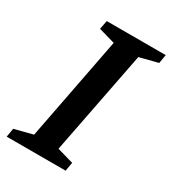

<svg xmlns="http://www.w3.org/2000/svg" viewBox="-167 -698 704 784"><g transform="rotate(30 185.0 -306.5)"><path d="M-13 0 -6 -41 80 -63 174 -550 97 -572 105 -613H383L376 -572L290 -550L195 -63L272 -41L265 0Z"/></g></svg>

Font: Manuale SemiBold
Style: Italic
Weight: 600
Italic angle: -11°
Designer: Eduardo Tunni / Pablo Cosgaya
Foundry: Eduardo Tunni / Pablo Cosgaya
Version: Version 1.002